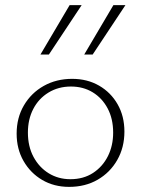

<svg xmlns="http://www.w3.org/2000/svg" viewBox="-20 -724 551 750"><path d="M250 6Q191 6 145 -21Q99 -48 72 -95Q45 -142 45 -202Q45 -264 73.5 -312.5Q102 -361 151 -388.5Q200 -416 262 -416Q321 -416 367 -389.5Q413 -363 439.5 -316.5Q466 -270 466 -210Q466 -148 438 -99Q410 -50 361.5 -22Q313 6 250 6ZM255 -24Q306 -24 343.5 -48.5Q381 -73 401.5 -114Q422 -155 422 -206Q422 -260 400.5 -300.5Q379 -341 342 -363.5Q305 -386 257 -386Q208 -386 169.5 -362.5Q131 -339 110 -298.5Q89 -258 89 -206Q89 -152 111 -111Q133 -70 170.5 -47Q208 -24 255 -24ZM138 -511 252 -704H299L171 -511ZM309 -511 423 -704H470L342 -511Z"/></svg>

Font: Ysabeau ExtraLight
Style: Regular
Weight: 250
Designer: Christian Thalmann (Catharsis Fonts)
Version: Version 2.002